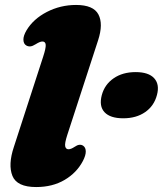

<svg xmlns="http://www.w3.org/2000/svg" viewBox="-20 -740 657 775"><path d="M376 -577.5 251.5 -195Q240.5 -161 243.2 -149.2Q246 -137.5 256.5 -137.5Q266.5 -137.5 281.5 -147.5Q301.5 -161.5 316 -151.5Q326 -144.5 326.2 -128.8Q326.5 -113 314.5 -90Q289.5 -42.5 240.8 -13.8Q192 15 126 15Q48.5 15 30.2 -30Q12 -75 36 -147L154 -510.5Q165.5 -545.5 164.5 -559Q163.5 -572.5 151 -572.5Q141.5 -572.5 124 -561.5Q111.5 -553.5 102.5 -552.8Q93.5 -552 86 -556.5Q75 -563 74.5 -579.2Q74 -595.5 87 -617.5Q114.5 -663.5 169.2 -691.8Q224 -720 287 -720Q357 -720 377.2 -681.8Q397.5 -643.5 376 -577.5ZM477.5 -262.5Q425 -262.5 402 -287Q379 -311.5 391 -356.5Q402.5 -399 438.8 -424Q475 -449 527.5 -449Q580 -449 602.5 -424Q625 -399 613.5 -356.5Q602 -312.5 566 -287.5Q530 -262.5 477.5 -262.5Z"/></svg>

Font: Fraunces 9pt S050 Black
Style: Italic
Weight: 900
Italic angle: -16°
Version: Version 1.000; ttfautohint (v1.8.3)